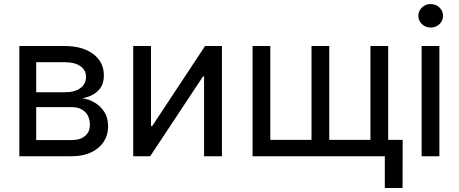

<svg xmlns="http://www.w3.org/2000/svg" viewBox="-20 -769 2258 945"><path d="M75.2 0V-542.5H297.9Q386.2 -542.5 438.7 -503.2Q491.2 -463.9 491.2 -397.9Q491.2 -350.1 462.9 -322.5Q434.6 -294.9 386.2 -285.2Q417.5 -280.8 446.3 -263.9Q475.1 -247.1 493.7 -217.8Q512.2 -188.5 512.2 -146.5Q512.2 -104.5 490.5 -71.3Q468.8 -38.1 428.5 -19Q388.2 0 332 0ZM158.2 -79.6H332Q374.5 -79.6 398.4 -99.6Q422.4 -119.6 422.4 -153.8Q422.4 -195.3 398.4 -218.5Q374.5 -241.7 332 -241.7H158.2ZM158.2 -314.9H298.3Q347.7 -314.9 375.5 -335.2Q403.3 -355.5 403.3 -390.6Q403.3 -424.8 375.2 -443.8Q347.2 -462.9 297.9 -462.9H158.2Z M1072.3 0H984.4V-392.6H979L719.2 0H635.7V-542.5H723.1V-148.4H729L989.3 -542.5H1072.3Z M1223.1 -542.5H1310.5V-80.6H1513.2V-542.5H1600.6V-80.6H1803.2V-542.5H1890.6V0H1223.1ZM1874 156.2V0H1837.4V-80.6H1961.9L1961.4 156.2Z M2055.2 0V-542.5H2142.6V0ZM2099.6 -633.3Q2074.7 -633.3 2056.9 -650.1Q2039.1 -667 2039.1 -690.9Q2039.1 -715.3 2056.9 -732.2Q2074.7 -749 2099.6 -749Q2125 -749 2142.8 -732.2Q2160.6 -715.3 2160.6 -690.9Q2160.6 -667 2142.8 -650.1Q2125 -633.3 2099.6 -633.3Z"/></svg>

Font: Inter 16pt
Style: Regular
Weight: 400
Version: Version 4.001;git-66647c0bb